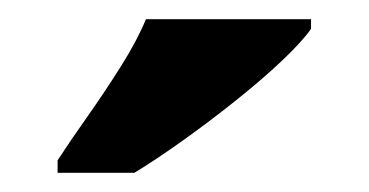

<svg xmlns="http://www.w3.org/2000/svg" viewBox="-20 -786 384 200"><path d="M40 -619Q53 -639 71 -664.5Q89 -690 106 -717Q123 -744 132 -766H304V-756Q295 -743 274.5 -723.5Q254 -704 226.5 -682Q199 -660 171 -640Q143 -620 120 -606H40Z"/></svg>

Font: Noto Serif Tamil Condensed Black
Style: Italic
Weight: 900
Width: 3
Italic angle: -12°
Designer: Indian Type Foundry, Tom Grace, and the Monotype Design Team
Foundry: Monotype Imaging Inc.
Version: Version 2.003; ttfautohint (v1.8.4.7-5d5b)